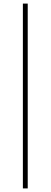

<svg xmlns="http://www.w3.org/2000/svg" viewBox="-20 -800 282 1070"><path d="M107.5 250V-780H134.5V250Z"/></svg>

Font: Bodoni Moda 9pt ExtraBold
Style: Regular
Weight: 800
Designer: Owen Earl
Foundry: indestructible type
Version: Version 2.005